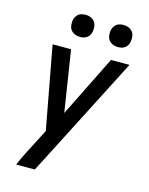

<svg xmlns="http://www.w3.org/2000/svg" viewBox="-137 -823 875 1124"><g transform="rotate(15 300.0 -261.0)"><path d="M73 215Q92 171 114 128Q136 85 158 43L190 -19L97 -520H209L267 -149L451 -520H563L253 85L240 110L186 215ZM470 -603Q454 -603 439.5 -609Q425 -615 415.5 -626.5Q406 -638 404 -654Q402 -670 404 -686Q406 -697 412 -707.5Q418 -718 427 -725Q436 -732 447.5 -734.5Q459 -737 470 -737Q486 -737 500.5 -731Q515 -725 524 -713.5Q533 -702 535.5 -686Q538 -670 535 -654Q533 -643 527.5 -632.5Q522 -622 512.5 -615Q503 -608 492 -605.5Q481 -603 470 -603ZM240 -603Q224 -603 209.5 -609Q195 -615 185.5 -626.5Q176 -638 174 -654Q172 -670 174 -686Q176 -697 182 -707.5Q188 -718 197 -725Q206 -732 217.5 -734.5Q229 -737 240 -737Q256 -737 270.5 -731Q285 -725 294 -713.5Q303 -702 305.5 -686Q308 -670 305 -654Q303 -643 297.5 -632.5Q292 -622 282.5 -615Q273 -608 262 -605.5Q251 -603 240 -603Z"/></g></svg>

Font: Iosevka Aile Semibold Oblique
Style: Regular
Weight: 600
Italic angle: -9°
Designer: Belleve Invis
Foundry: Belleve Invis
Version: Version 31.1.0; ttfautohint (v1.8.4)